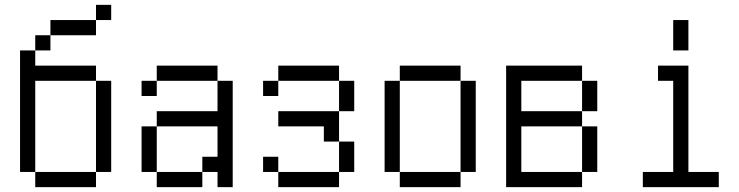

<svg xmlns="http://www.w3.org/2000/svg" viewBox="-20 -770 3040 790"><path d="M437.5 -687.5H375V-750H437.5ZM62.5 -562.5H125V-500H375V-437.5H125V-62.5H62.5ZM125 -62.5H375V0H125ZM125 -625H187.5V-562.5H125ZM187.5 -687.5H375V-625H187.5ZM375 -437.5H437.5V-62.5H375Z M875 -437.5H625V-500H875ZM562.5 -250H625V-62.5H562.5ZM562.5 -437.5H625V-375H562.5ZM625 -62.5H812.5V0H625ZM625 -312.5H875V-437.5H937.5V0H875V-62.5H812.5V-125H875V-250H625Z M1375 -437.5H1125V-500H1375ZM1062.5 -125H1125V-62.5H1062.5ZM1062.5 -437.5H1125V-375H1062.5ZM1125 -62.5H1375V0H1125ZM1125 -312.5H1375V-187.5H1312.5V-250H1125ZM1375 -187.5H1437.5V-62.5H1375ZM1375 -437.5H1437.5V-312.5H1375Z M1875 -437.5H1625V-500H1875ZM1562.5 -437.5H1625V-62.5H1562.5ZM1625 -62.5H1875V0H1625ZM1875 -437.5H1937.5V-62.5H1875Z M2375 -437.5H2125V-312.5H2375V-250H2125V-62.5H2375V0H2062.5V-500H2375ZM2375 -250H2437.5V-62.5H2375ZM2375 -437.5H2437.5V-312.5H2375Z M2812.5 -562.5H2750V-687.5H2812.5ZM2625 -62.5H2750V-437.5H2687.5V-500H2812.5V-62.5H2937.5V0H2625Z"/></svg>

Font: 寒蝉点阵体 16px
Style: Regular
Weight: 400
Designer: Designed by Warren2060
Foundry: ChillType
Version: Version 1.000